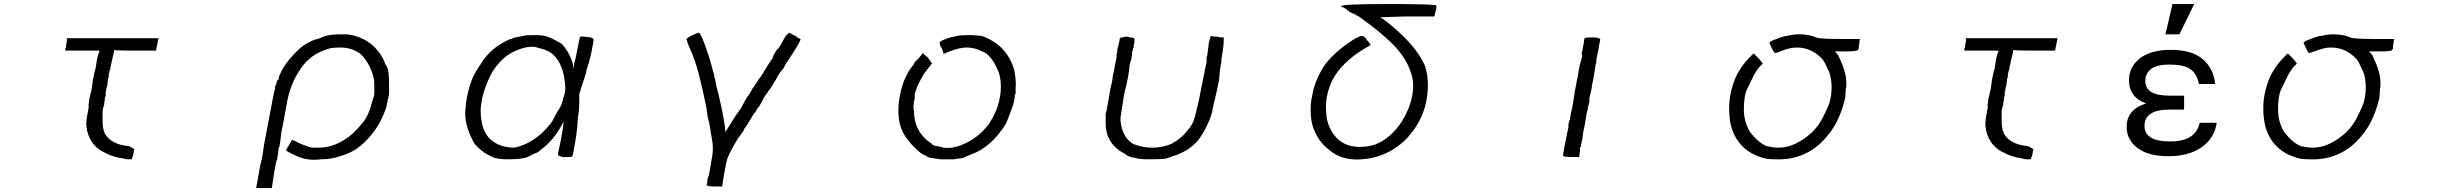

<svg xmlns="http://www.w3.org/2000/svg" viewBox="-20 -782 12282 966"><path d="M308.6 -527.3V-531.2V-539.1L312.5 -543V-546.9V-558.6L316.4 -570.3V-589.8H777.3L769.5 -550.8L765.6 -531.2V-527.3H656.2Q554.7 -527.3 554.7 -531.2Q554.7 -523.4 543 -476.6L539.1 -457L535.2 -441.4V-433.6Q531.2 -425.8 531.2 -425.8V-421.9L527.3 -410.2V-394.5L523.4 -386.7V-382.8L519.5 -351.6Q515.6 -343.8 515.6 -335.9Q515.6 -328.1 511.7 -320.3V-304.7V-296.9Q507.8 -296.9 507.8 -289.1Q507.8 -281.2 505.9 -271.5Q503.9 -261.7 503.9 -253.9Q496.1 -234.4 496.1 -214.8Q496.1 -195.3 496.1 -175.8Q496.1 -132.8 507.8 -109.4Q539.1 -54.7 628.9 -46.9Q644.5 -39.1 656.2 -31.2V-27.3Q652.3 -27.3 652.3 -11.7L648.4 3.9Q644.5 11.7 644.5 11.7V15.6Q644.5 19.5 636.7 19.5Q632.8 19.5 623 19.5Q613.3 19.5 601.6 15.6Q546.9 7.8 511.7 -11.7Q437.5 -43 418 -125Q418 -132.8 416 -140.6Q414.1 -148.4 414.1 -160.2Q414.1 -175.8 418 -197.3Q421.9 -218.8 425.8 -238.3V-257.8L429.7 -285.2L441.4 -335.9Q449.2 -402.3 460.9 -437.5L468.8 -488.3L472.7 -500V-507.8L476.6 -511.7L480.5 -527.3Z M1750 -605.5Q1835.9 -585.9 1882.8 -523.4Q1890.6 -515.6 1894.5 -507.8Q1898.4 -500 1906.2 -488.3Q1918 -464.8 1918 -460.9Q1918 -457 1925.8 -449.2Q1937.5 -425.8 1937.5 -367.2Q1937.5 -339.8 1937.5 -318.4Q1937.5 -296.9 1929.7 -277.3V-265.6Q1925.8 -261.7 1925.8 -257.8V-250Q1898.4 -160.2 1839.8 -93.8Q1781.2 -23.4 1703.1 0Q1652.3 19.5 1593.8 19.5Q1531.2 27.3 1484.4 7.8L1449.2 -7.8Q1425.8 -19.5 1421.9 -23.4Q1414.1 -23.4 1433.6 -50.8Q1441.4 -66.4 1445.3 -70.3Q1449.2 -74.2 1449.2 -78.1H1453.1L1457 -74.2H1460.9L1484.4 -62.5Q1500 -54.7 1523.4 -46.9Q1543 -39.1 1556.6 -39.1Q1570.3 -39.1 1585.9 -39.1Q1636.7 -39.1 1683.6 -62.5Q1738.3 -89.8 1773.4 -128.9Q1820.3 -175.8 1835.9 -218.8Q1843.8 -238.3 1847.7 -253.9Q1851.6 -269.5 1855.5 -281.2Q1863.3 -296.9 1863.3 -314.5Q1863.3 -332 1863.3 -347.7Q1863.3 -386.7 1855.5 -406.2Q1847.7 -433.6 1832 -460.9Q1816.4 -488.3 1796.9 -507.8Q1753.9 -543 1691.4 -543Q1660.2 -543 1640.6 -539.1Q1539.1 -511.7 1488.3 -429.7Q1445.3 -367.2 1425.8 -277.3L1402.3 -148.4Q1394.5 -117.2 1392.6 -91.8Q1390.6 -66.4 1386.7 -50.8V-46.9Q1382.8 -39.1 1382.8 -39.1L1375 15.6L1367.2 43L1363.3 66.4L1359.4 85.9L1347.7 164.1H1269.5V160.2L1289.1 50.8Q1296.9 23.4 1300.8 -2Q1304.7 -27.3 1308.6 -54.7L1351.6 -281.2L1359.4 -320.3Q1363.3 -328.1 1363.3 -335.9Q1363.3 -347.7 1371.1 -363.3Q1371.1 -367.2 1373 -371.1Q1375 -375 1375 -378.9H1378.9L1382.8 -386.7V-394.5Q1390.6 -414.1 1402.3 -435.5Q1414.1 -457 1433.6 -480.5Q1453.1 -503.9 1470.7 -521.5Q1488.3 -539.1 1503.9 -550.8Q1550.8 -582 1578.1 -585.9L1589.8 -589.8L1597.7 -593.8Q1632.8 -609.4 1687.5 -609.4Q1703.1 -609.4 1716.8 -609.4Q1730.5 -609.4 1750 -605.5Z M2664.1 -605.5Q2703.1 -605.5 2718.8 -601.6Q2738.3 -597.7 2761.7 -585.9Q2785.2 -574.2 2804.7 -562.5Q2843.8 -523.4 2863.3 -457V-445.3V-441.4Q2867.2 -441.4 2867.2 -449.2Q2867.2 -460.9 2875 -484.4Q2878.9 -503.9 2882.8 -523.4Q2886.7 -543 2890.6 -562.5L2898.4 -597.7H2918L2953.1 -593.8Q2957 -589.8 2960.9 -589.8Q2968.8 -589.8 2964.8 -570.3V-566.4L2960.9 -546.9L2953.1 -507.8L2941.4 -460.9L2937.5 -453.1V-449.2L2929.7 -425.8V-418L2925.8 -406.2L2921.9 -394.5L2914.1 -371.1L2894.5 -308.6V-269.5Q2894.5 -250 2892.6 -228.5Q2890.6 -207 2886.7 -183.6Q2886.7 -144.5 2875 -74.2Q2863.3 0 2859.4 3.9Q2855.5 7.8 2847.7 7.8H2824.2H2808.6Q2789.1 0 2789.1 0Q2785.2 -3.9 2793 -35.2Q2808.6 -105.5 2816.4 -171.9L2812.5 -164.1Q2765.6 -74.2 2699.2 -27.3Q2683.6 -11.7 2664.1 -7.8Q2652.3 0 2642.6 3.9Q2632.8 7.8 2625 11.7Q2605.5 15.6 2584 17.6Q2562.5 19.5 2535.2 19.5Q2480.5 19.5 2457 7.8L2449.2 3.9L2441.4 0L2433.6 -3.9Q2398.4 -23.4 2367.2 -58.6Q2347.7 -93.8 2334 -132.8Q2320.3 -171.9 2320.3 -218.8Q2320.3 -226.6 2322.3 -238.3Q2324.2 -250 2324.2 -261.7Q2332 -316.4 2347.7 -363.3Q2363.3 -410.2 2394.5 -453.1Q2441.4 -535.2 2531.2 -578.1L2546.9 -585.9H2554.7L2558.6 -589.8H2562.5Q2566.4 -593.8 2613.3 -601.6Q2625 -605.5 2664.1 -605.5ZM2695.3 -539.1V-546.9ZM2777.3 -492.2Q2750 -527.3 2695.3 -539.1Q2671.9 -546.9 2660.2 -546.9Q2640.6 -546.9 2623 -543Q2605.5 -539.1 2585.9 -531.2Q2519.5 -507.8 2468.8 -437.5Q2449.2 -410.2 2431.6 -367.2Q2414.1 -324.2 2406.2 -289.1Q2398.4 -250 2398.4 -226.6Q2398.4 -179.7 2410.2 -140.6Q2429.7 -85.9 2472.7 -62.5Q2492.2 -50.8 2517.6 -44.9Q2543 -39.1 2566.4 -39.1Q2613.3 -46.9 2662.1 -78.1Q2710.9 -109.4 2750 -160.2Q2757.8 -168 2781.2 -214.8Q2804.7 -250 2804.7 -257.8L2808.6 -265.6V-269.5V-273.4Q2812.5 -273.4 2812.5 -277.3V-285.2Q2824.2 -312.5 2824.2 -339.8Q2820.3 -437.5 2777.3 -492.2Z M3464.8 -605.5Q3488.3 -617.2 3496.1 -617.2Q3507.8 -613.3 3535.2 -531.2Q3550.8 -488.3 3558.6 -457Q3566.4 -425.8 3574.2 -402.3V-394.5L3578.1 -382.8L3582 -359.4Q3617.2 -222.7 3628.9 -132.8V-117.2Q3632.8 -121.1 3652.3 -154.3Q3671.9 -187.5 3710.9 -242.2L3718.8 -257.8L3738.3 -293Q3750 -304.7 3765.6 -335.9L3777.3 -351.6L3781.2 -359.4L3785.2 -363.3L3796.9 -382.8Q3804.7 -390.6 3816.4 -410.2Q3828.1 -429.7 3847.7 -460.9L3863.3 -484.4Q3859.4 -480.5 3863.3 -484.4Q3867.2 -488.3 3871.1 -496.1Q3863.3 -488.3 3869.1 -498Q3875 -507.8 3882.8 -523.4L3894.5 -539.1V-535.2L3914.1 -566.4L3921.9 -582L3933.6 -601.6L3941.4 -609.4Q3949.2 -617.2 3949.2 -617.2Q3953.1 -617.2 3972.7 -605.5L3988.3 -597.7L3992.2 -593.8Q3992.2 -589.8 4000 -589.8L4007.8 -585.9Q4007.8 -570.3 3933.6 -460.9Q3925.8 -445.3 3925.8 -445.3Q3921.9 -441.4 3921.9 -437.5Q3906.2 -421.9 3902.3 -414.1Q3894.5 -402.3 3888.7 -390.6Q3882.8 -378.9 3875 -367.2L3855.5 -335.9Q3847.7 -328.1 3843.8 -320.3Q3839.8 -312.5 3832 -304.7Q3824.2 -293 3816.4 -277.3Q3808.6 -261.7 3796.9 -242.2V-246.1L3785.2 -226.6L3781.2 -218.8L3773.4 -210.9L3761.7 -191.4L3738.3 -152.3L3726.6 -136.7L3718.8 -121.1L3699.2 -93.8L3695.3 -89.8Q3640.6 0 3636.7 27.3L3628.9 62.5L3621.1 105.5L3613.3 156.2H3574.2Q3535.2 156.2 3535.2 148.4Q3535.2 140.6 3539.1 136.7V121.1L3543 109.4Q3543 101.6 3546.9 101.6V97.7L3558.6 31.2Q3566.4 -7.8 3566.4 -31.2Q3566.4 -62.5 3562.5 -78.1L3558.6 -101.6L3554.7 -125L3546.9 -171.9V-168Q3539.1 -195.3 3537.1 -216.8Q3535.2 -238.3 3531.2 -253.9Q3515.6 -332 3496.1 -408.2Q3476.6 -484.4 3445.3 -550.8L3441.4 -562.5L3437.5 -570.3V-578.1Q3433.6 -578.1 3433.6 -585.9Q3445.3 -597.7 3464.8 -605.5Z M4859.4 -605.5Q4878.9 -605.5 4894.5 -603.5Q4910.2 -601.6 4918 -601.6Q5043 -558.6 5082 -433.6Q5093.8 -378.9 5089.8 -339.8V-335.9V-320.3V-312.5Q5089.8 -308.6 5085.9 -304.7Q5085.9 -293 5082 -273.4Q5078.1 -253.9 5070.3 -234.4Q5062.5 -214.8 5054.7 -193.4Q5046.9 -171.9 5039.1 -156.2Q4964.8 -39.1 4863.3 -3.9L4835.9 7.8L4828.1 11.7L4808.6 15.6Q4796.9 15.6 4781.2 19.5H4750H4710.9Q4691.4 15.6 4671.9 13.7Q4652.3 11.7 4640.6 3.9Q4640.6 0 4636.7 0Q4628.9 0 4613.3 -11.7Q4578.1 -39.1 4548.8 -76.2Q4519.5 -113.3 4507.8 -156.2Q4503.9 -171.9 4502 -189.5Q4500 -207 4500 -230.5Q4500 -261.7 4507.8 -300.8Q4511.7 -324.2 4517.6 -343.8Q4523.4 -363.3 4531.2 -382.8L4550.8 -421.9L4570.3 -449.2Q4578.1 -457 4578.1 -460.9L4582 -468.8L4601.6 -488.3L4621.1 -511.7V-515.6H4625V-511.7L4648.4 -492.2L4668 -464.8V-460.9L4664.1 -457Q4660.2 -449.2 4654.3 -443.4Q4648.4 -437.5 4640.6 -425.8Q4628.9 -414.1 4617.2 -390.6Q4605.5 -371.1 4593.8 -343.8Q4582 -312.5 4582 -304.7V-293V-285.2L4578.1 -269.5Q4578.1 -261.7 4576.2 -250Q4574.2 -238.3 4578.1 -226.6Q4578.1 -117.2 4668 -58.6Q4671.9 -50.8 4691.4 -46.9Q4703.1 -46.9 4726.6 -39.1Q4781.2 -31.2 4847.7 -66.4Q4878.9 -82 4906.2 -105.5Q4933.6 -128.9 4957 -160.2Q4976.6 -191.4 4990.2 -222.7Q5003.9 -253.9 5011.7 -296.9Q5015.6 -316.4 5015.6 -347.7Q5015.6 -402.3 4996.1 -437.5Q4964.8 -507.8 4921.9 -523.4Q4882.8 -543 4843.8 -543Q4808.6 -543 4757.8 -523.4L4730.5 -511.7H4726.6V-515.6L4722.7 -527.3L4718.8 -539.1L4710.9 -550.8L4707 -566.4Q4707 -574.2 4738.3 -585.9Q4757.8 -593.8 4796.9 -601.6Q4812.5 -605.5 4859.4 -605.5Z M6070.3 -597.7V-601.6L6089.8 -597.7H6105.5L6117.2 -593.8H6121.1H6136.7V-589.8V-574.2Q6136.7 -550.8 6125 -480.5V-464.8Q6121.1 -460.9 6121.1 -449.2L6117.2 -425.8L6113.3 -378.9Q6109.4 -363.3 6105.5 -341.8Q6101.6 -320.3 6093.8 -289.1Q6085.9 -257.8 6082 -236.3Q6078.1 -214.8 6074.2 -203.1Q6066.4 -179.7 6052.7 -150.4Q6039.1 -121.1 6023.4 -97.7Q5988.3 -43 5921.9 -11.7Q5906.2 -3.9 5886.7 2Q5867.2 7.8 5847.7 15.6Q5828.1 19.5 5761.7 19.5Q5703.1 19.5 5691.4 11.7H5687.5Q5683.6 11.7 5677.7 9.8Q5671.9 7.8 5668 7.8Q5660.2 3.9 5654.3 2Q5648.4 0 5640.6 -7.8Q5574.2 -39.1 5550.8 -105.5Q5546.9 -121.1 5544.9 -132.8Q5543 -144.5 5543 -164.1V-210.9Q5546.9 -218.8 5550.8 -244.1Q5554.7 -269.5 5562.5 -308.6Q5562.5 -316.4 5564.5 -322.3Q5566.4 -328.1 5566.4 -335.9L5574.2 -367.2L5578.1 -390.6V-398.4Q5582 -410.2 5585.9 -433.6Q5589.8 -457 5597.7 -492.2V-507.8L5601.6 -523.4V-527.3V-535.2L5605.5 -546.9L5613.3 -582V-585.9Q5613.3 -593.8 5628.9 -593.8Q5644.5 -601.6 5664.1 -593.8Q5687.5 -593.8 5687.5 -585.9Q5687.5 -582 5687.5 -572.3Q5687.5 -562.5 5683.6 -550.8V-543Q5679.7 -539.1 5679.7 -535.2V-527.3Q5675.8 -523.4 5675.8 -519.5V-515.6V-511.7V-503.9L5671.9 -488.3V-484.4Q5664.1 -464.8 5662.1 -443.4Q5660.2 -421.9 5656.2 -398.4L5648.4 -359.4L5636.7 -312.5L5617.2 -187.5Q5617.2 -148.4 5632.8 -113.3Q5648.4 -78.1 5679.7 -58.6Q5726.6 -39.1 5777.3 -39.1Q5828.1 -39.1 5875 -58.6Q5929.7 -89.8 5957 -128.9Q5968.8 -140.6 5976.6 -156.2Q5976.6 -156.2 5984.4 -171.9Q5996.1 -203.1 6011.7 -277.3Q6027.3 -351.6 6046.9 -453.1Q6046.9 -449.2 6048.8 -459Q6050.8 -468.8 6050.8 -476.6V-492.2Q6050.8 -500 6054.7 -503.9V-507.8L6058.6 -539.1L6062.5 -570.3Z M6964.8 -761.7Q7207 -761.7 7207 -753.9V-742.2L7203.1 -726.6L7199.2 -710.9Q7199.2 -703.1 7195.3 -699.2H7054.7L6925.8 -695.3Q6925.8 -691.4 6929.7 -691.4Q6933.6 -691.4 6933.6 -689.5Q6933.6 -687.5 6937.5 -687.5Q7097.7 -566.4 7148.4 -453.1Q7156.2 -429.7 7160.2 -406.2Q7164.1 -382.8 7164.1 -355.5Q7164.1 -191.4 7046.9 -74.2Q6953.1 11.7 6832 19.5Q6730.5 27.3 6668 -27.3Q6605.5 -74.2 6582 -156.2Q6574.2 -187.5 6574.2 -230.5Q6574.2 -269.5 6582 -300.8Q6589.8 -347.7 6609.4 -390.6Q6628.9 -433.6 6652.3 -464.8Q6710.9 -535.2 6800.8 -589.8L6808.6 -593.8V-589.8L6816.4 -597.7Q6835.9 -605.5 6847.7 -593.8L6851.6 -589.8L6855.5 -582L6863.3 -574.2L6875 -558.6V-554.7L6847.7 -539.1Q6730.5 -468.8 6683.6 -378.9Q6644.5 -296.9 6652.3 -214.8Q6656.2 -136.7 6710.9 -82Q6753.9 -43 6820.3 -43Q6863.3 -43 6898.4 -54.7Q6976.6 -85.9 7031.2 -168Q7058.6 -210.9 7074.2 -257.8Q7089.8 -304.7 7089.8 -351.6Q7089.8 -386.7 7078.1 -418Q7054.7 -492.2 6984.4 -562.5Q6953.1 -593.8 6912.1 -627Q6871.1 -660.2 6816.4 -699.2L6800.8 -707L6793 -714.8V-710.9L6769.5 -722.7L6750 -738.3L6726.6 -750Q6718.8 -761.7 6964.8 -761.7Z M7992.2 -593.8Q8031.2 -593.8 8031.2 -582Q8027.3 -566.4 8023.4 -541Q8019.5 -515.6 8011.7 -484.4V-468.8Q8011.7 -464.8 8009.8 -462.9Q8007.8 -460.9 8007.8 -457L8003.9 -429.7L7996.1 -382.8Q7988.3 -351.6 7988.3 -339.8L7980.5 -304.7L7976.6 -289.1V-281.2V-273.4V-269.5L7968.8 -238.3V-230.5L7964.8 -222.7L7960.9 -199.2L7957 -175.8L7953.1 -152.3Q7945.3 -121.1 7943.4 -99.6Q7941.4 -78.1 7937.5 -66.4L7933.6 -46.9V-43L7929.7 -39.1V-27.3L7925.8 3.9V7.8H7886.7Q7843.8 7.8 7843.8 0Q7843.8 -7.8 7863.3 -105.5L7871.1 -140.6V-156.2L7875 -171.9Q7875 -175.8 7878.9 -179.7V-183.6Q7878.9 -191.4 7880.9 -195.3Q7882.8 -199.2 7882.8 -203.1V-210.9Q7890.6 -234.4 7896.5 -277.3Q7902.3 -320.3 7914.1 -378.9L7918 -398.4Q7921.9 -418 7923.8 -431.6Q7925.8 -445.3 7929.7 -460.9Q7937.5 -480.5 7939.5 -496.1Q7941.4 -511.7 7937.5 -507.8V-511.7L7941.4 -527.3L7945.3 -550.8Q7949.2 -566.4 7949.2 -574.2Q7949.2 -582 7953.1 -589.8Q7953.1 -593.8 7992.2 -593.8Z M9117.2 -593.8Q9132.8 -585.9 9234.4 -585.9H9339.8L9335.9 -578.1V-570.3L9332 -550.8V-535.2H9328.1V-531.2Q9328.1 -523.4 9265.6 -523.4H9238.3H9210.9Q9210.9 -523.4 9218.8 -515.6L9222.7 -511.7Q9230.5 -503.9 9242.2 -472.7Q9250 -457 9253.9 -443.4Q9257.8 -429.7 9261.7 -418Q9265.6 -406.2 9267.6 -390.6Q9269.5 -375 9269.5 -351.6Q9265.6 -332 9265.6 -314.5Q9265.6 -296.9 9261.7 -281.2Q9250 -234.4 9232.4 -193.4Q9214.8 -152.3 9191.4 -121.1Q9085.9 27.3 8910.2 19.5Q8863.3 19.5 8835.9 7.8Q8742.2 -23.4 8703.1 -109.4Q8679.7 -160.2 8679.7 -238.3Q8679.7 -316.4 8714.8 -398.4Q8730.5 -429.7 8748 -453.1Q8765.6 -476.6 8785.2 -496.1L8800.8 -511.7H8804.7L8828.1 -488.3L8847.7 -464.8V-460.9L8832 -445.3Q8812.5 -421.9 8798.8 -392.6Q8785.2 -363.3 8769.5 -332Q8753.9 -300.8 8753.9 -230.5Q8753.9 -168 8785.2 -117.2Q8824.2 -66.4 8867.2 -46.9Q8886.7 -43 8900.4 -41Q8914.1 -39.1 8929.7 -39.1Q9011.7 -39.1 9097.7 -117.2Q9128.9 -148.4 9148.4 -185.5Q9168 -222.7 9183.6 -261.7Q9195.3 -300.8 9195.3 -343.8Q9195.3 -382.8 9183.6 -418Q9175.8 -433.6 9168 -451.2Q9160.2 -468.8 9152.3 -480.5Q9097.7 -543 9019.5 -543Q8984.4 -543 8937.5 -523.4L8914.1 -515.6H8910.2Q8906.2 -515.6 8894.5 -539.1Q8886.7 -554.7 8886.7 -558.6Q8882.8 -562.5 8882.8 -566.4Q8882.8 -574.2 8918 -585.9Q8957 -601.6 8972.7 -601.6Q9003.9 -609.4 9031.2 -609.4Q9082 -609.4 9117.2 -593.8Z M9863.3 -527.3V-531.2V-539.1L9867.2 -543V-546.9V-558.6L9871.1 -570.3V-589.8H10332L10324.2 -550.8L10320.3 -531.2V-527.3H10210.9Q10109.4 -527.3 10109.4 -531.2Q10109.4 -523.4 10097.7 -476.6L10093.8 -457L10089.8 -441.4V-433.6Q10085.9 -425.8 10085.9 -425.8V-421.9L10082 -410.2V-394.5L10078.1 -386.7V-382.8L10074.2 -351.6Q10070.3 -343.8 10070.3 -335.9Q10070.3 -328.1 10066.4 -320.3V-304.7V-296.9Q10062.5 -296.9 10062.5 -289.1Q10062.5 -281.2 10060.5 -271.5Q10058.6 -261.7 10058.6 -253.9Q10050.8 -234.4 10050.8 -214.8Q10050.8 -195.3 10050.8 -175.8Q10050.8 -132.8 10062.5 -109.4Q10093.8 -54.7 10183.6 -46.9Q10199.2 -39.1 10210.9 -31.2V-27.3Q10207 -27.3 10207 -11.7L10203.1 3.9Q10199.2 11.7 10199.2 11.7V15.6Q10199.2 19.5 10191.4 19.5Q10187.5 19.5 10177.7 19.5Q10168 19.5 10156.2 15.6Q10101.6 7.8 10066.4 -11.7Q9992.2 -43 9972.7 -125Q9972.7 -132.8 9970.7 -140.6Q9968.8 -148.4 9968.8 -160.2Q9968.8 -175.8 9972.7 -197.3Q9976.6 -218.8 9980.5 -238.3V-257.8L9984.4 -285.2L9996.1 -335.9Q10003.9 -402.3 10015.6 -437.5L10023.4 -488.3L10027.3 -500V-507.8L10031.2 -511.7L10035.2 -527.3Z M10890.6 3.9Q10789.1 3.9 10734.4 -37.1Q10679.7 -78.1 10679.7 -144.5Q10679.7 -230.5 10777.3 -261.7Q10691.4 -293 10691.4 -378.9Q10691.4 -445.3 10746.1 -488.3Q10800.8 -531.2 10902.3 -531.2Q11007.8 -531.2 11062.5 -484.4Q11117.2 -437.5 11125 -359.4H11043Q11035.2 -406.2 11003.9 -431.6Q10972.7 -457 10894.5 -457Q10828.1 -457 10800.8 -433.6Q10773.4 -410.2 10773.4 -375Q10773.4 -300.8 10894.5 -300.8H10968.8V-230.5H10894.5Q10769.5 -230.5 10769.5 -148.4Q10769.5 -70.3 10898.4 -70.3Q11027.3 -70.3 11046.9 -164.1H11132.8Q11121.1 -85.9 11056.6 -41Q10992.2 3.9 10890.6 3.9ZM10910.2 -761.7H11019.5L10945.3 -609.4H10875Z M11804.7 -593.8Q11820.3 -585.9 11921.9 -585.9H12027.3L12023.4 -578.1V-570.3L12019.5 -550.8V-535.2H12015.6V-531.2Q12015.6 -523.4 11953.1 -523.4H11925.8H11898.4Q11898.4 -523.4 11906.2 -515.6L11910.2 -511.7Q11918 -503.9 11929.7 -472.7Q11937.5 -457 11941.4 -443.4Q11945.3 -429.7 11949.2 -418Q11953.1 -406.2 11955.1 -390.6Q11957 -375 11957 -351.6Q11953.1 -332 11953.1 -314.5Q11953.1 -296.9 11949.2 -281.2Q11937.5 -234.4 11919.9 -193.4Q11902.3 -152.3 11878.9 -121.1Q11773.4 27.3 11597.7 19.5Q11550.8 19.5 11523.4 7.8Q11429.7 -23.4 11390.6 -109.4Q11367.2 -160.2 11367.2 -238.3Q11367.2 -316.4 11402.3 -398.4Q11418 -429.7 11435.5 -453.1Q11453.1 -476.6 11472.7 -496.1L11488.3 -511.7H11492.2L11515.6 -488.3L11535.2 -464.8V-460.9L11519.5 -445.3Q11500 -421.9 11486.3 -392.6Q11472.7 -363.3 11457 -332Q11441.4 -300.8 11441.4 -230.5Q11441.4 -168 11472.7 -117.2Q11511.7 -66.4 11554.7 -46.9Q11574.2 -43 11587.9 -41Q11601.6 -39.1 11617.2 -39.1Q11699.2 -39.1 11785.2 -117.2Q11816.4 -148.4 11835.9 -185.5Q11855.5 -222.7 11871.1 -261.7Q11882.8 -300.8 11882.8 -343.8Q11882.8 -382.8 11871.1 -418Q11863.3 -433.6 11855.5 -451.2Q11847.7 -468.8 11839.8 -480.5Q11785.2 -543 11707 -543Q11671.9 -543 11625 -523.4L11601.6 -515.6H11597.7Q11593.8 -515.6 11582 -539.1Q11574.2 -554.7 11574.2 -558.6Q11570.3 -562.5 11570.3 -566.4Q11570.3 -574.2 11605.5 -585.9Q11644.5 -601.6 11660.2 -601.6Q11691.4 -609.4 11718.8 -609.4Q11769.5 -609.4 11804.7 -593.8Z"/></svg>

Font: 和音 by 宁静之雨，公众号njzyshare
Style: Regular
Weight: 400
Designer: Steve Matteson
Foundry: Ascender Corporation
Version: Version 6.00;June 8, 2018;FontCreator 11.0.0.2388 32-bit